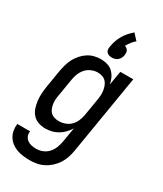

<svg xmlns="http://www.w3.org/2000/svg" viewBox="-251 -859 992 1170"><g transform="rotate(30 245.5 -274.0)"><path d="M167 223Q143 223 120 220Q97 217 76 209.5Q55 202 37.5 188.5Q20 175 8.5 156.5Q-3 138 -7 115.5Q-11 93 -8 69H82Q79 86 85 101.5Q91 117 104 126.5Q117 136 133.5 139.5Q150 143 167 143Q189 143 211.5 134Q234 125 250 107Q266 89 274.5 67Q283 45 287 22L304 -80Q292 -60 275.5 -43Q259 -26 238.5 -14Q218 -2 196 3Q174 8 152 8Q126 8 102.5 -0.5Q79 -9 63 -27Q47 -45 39.5 -68.5Q32 -92 29 -117.5Q26 -143 28 -169Q30 -195 34 -221L54 -341Q58 -363 64.5 -386Q71 -409 82 -430Q93 -451 109.5 -470Q126 -489 146.5 -502.5Q167 -516 190.5 -522Q214 -528 237 -528Q260 -528 282.5 -521.5Q305 -515 321 -499.5Q337 -484 346.5 -464Q356 -444 360 -421L377 -520H468L376 36Q372 60 364 84.5Q356 109 342 131Q328 153 308 171.5Q288 190 264.5 202Q241 214 216 218.5Q191 223 167 223ZM201 -72Q223 -72 244.5 -79.5Q266 -87 282.5 -103Q299 -119 308 -140Q317 -161 321 -182L341 -302Q344 -319 345 -336Q346 -353 343.5 -369Q341 -385 335.5 -400Q330 -415 319 -426.5Q308 -438 293 -443Q278 -448 261 -448Q239 -448 216.5 -438.5Q194 -429 178.5 -411Q163 -393 154.5 -371Q146 -349 143 -327L123 -207Q120 -192 119 -176Q118 -160 120.5 -144.5Q123 -129 128.5 -115Q134 -101 144.5 -91Q155 -81 170 -76.5Q185 -72 201 -72ZM288 -569Q278 -569 268 -572Q258 -575 251.5 -582.5Q245 -590 244 -600Q243 -610 245 -621Q248 -642 255 -662.5Q262 -683 273 -702.5Q284 -722 299 -739Q314 -756 331 -771L369 -730Q354 -718 342.5 -703Q331 -688 322 -671Q329 -669 335.5 -664.5Q342 -660 345.5 -653Q349 -646 349.5 -637.5Q350 -629 349 -621Q347 -610 342 -600Q337 -590 328.5 -582.5Q320 -575 309 -572Q298 -569 288 -569Z"/></g></svg>

Font: Iosevka Curly Medium
Style: Italic
Weight: 500
Italic angle: -9°
Monospace: yes
Designer: Belleve Invis
Foundry: Belleve Invis
Version: Version 22.1.2; ttfautohint (v1.8.4)